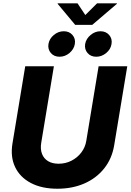

<svg xmlns="http://www.w3.org/2000/svg" viewBox="-20 -1126 786 1155"><path d="M325.2 9.3Q231.4 9.3 165.8 -25.1Q100.1 -59.6 70.8 -121.3Q41.5 -183.1 55.2 -264.2L131.8 -727.5H304.2L228 -267.1Q221.7 -229 232.7 -200.4Q243.7 -171.9 269.3 -156.5Q294.9 -141.1 332.5 -141.1Q374.5 -141.1 410.2 -159.4Q445.8 -177.7 469.2 -208.7Q492.7 -239.7 499 -278.3L573.2 -727.5H745.6L667 -252.9Q653.8 -171.9 606.7 -112.8Q559.6 -53.7 487.3 -22.2Q415 9.3 325.2 9.3ZM559.1 -784.7Q525.9 -784.7 506.6 -807.1Q487.3 -829.6 492.2 -861.3Q498 -893.1 524.9 -915.5Q551.8 -938 584.5 -938Q617.2 -938 636.7 -915.5Q656.2 -893.1 650.9 -861.3Q646 -829.6 618.9 -807.1Q591.8 -784.7 559.1 -784.7ZM338.4 -784.7Q305.2 -784.7 285.9 -807.1Q266.6 -829.6 271.5 -861.3Q276.9 -893.1 303.7 -915.5Q330.6 -938 363.8 -938Q396.5 -938 416 -915.5Q435.5 -893.1 430.2 -861.3Q424.8 -829.6 397.9 -807.1Q371.1 -784.7 338.4 -784.7ZM446.3 -1106 493.2 -1035.6 564 -1106H683.6L683.1 -1103L535.2 -976.6H432.1L326.7 -1103L327.1 -1106Z"/></svg>

Font: Inter ExtraBold
Style: Italic
Weight: 800
Italic angle: -9.3988°
Designer: Rasmus Andersson
Foundry: rsms
Version: Version 4.001;git-66647c0bb